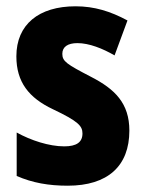

<svg xmlns="http://www.w3.org/2000/svg" viewBox="-20 -580 462 610"><path d="M391 -165C391 -252 345 -297 269 -336C192 -376 178 -385 178 -409C178 -431 195 -443 226 -443C263 -443 306 -426 344 -404L385 -515C331 -544 280 -560 220 -560C103 -560 32 -502 32 -401C32 -319 72 -269 148 -233C228 -195 242 -180 242 -156C242 -128 223 -115 184 -115C136 -115 78 -134 33 -159V-21C83 1 135 10 195 10C323 10 391 -53 391 -165Z"/></svg>

Font: Noto Sans Myanmar UI Condensed ExtraBold
Style: Regular
Weight: 800
Width: 3
Designer: Monotype Design Team
Foundry: Monotype Imaging Inc.
Version: Version 2.103